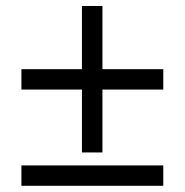

<svg xmlns="http://www.w3.org/2000/svg" viewBox="-20 -615 612 635"><path d="M318.8 -386.2H520V-318.8H318.8V-110.8H251V-318.8H50.8V-386.2H251V-595.2H318.8ZM50.8 -0.5V-67.9H520V-0.5Z"/></svg>

Font: OpenSans
Style: Regular
Weight: 400
Foundry: Ascender Corporation
Version: Version 1.10